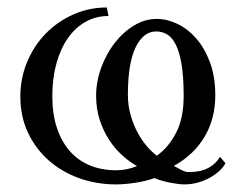

<svg xmlns="http://www.w3.org/2000/svg" viewBox="-20 -481 634 516"><path d="M323.7 -225.6Q323.7 -197.8 330.8 -172.6Q337.9 -147.5 348.9 -126.5Q359.9 -105.5 373.8 -89.1Q387.7 -72.8 401.4 -62.5Q432.6 -84.5 453.1 -123.8Q473.6 -163.1 473.6 -223.1Q473.6 -274.4 468 -307.9Q462.4 -341.3 452.4 -361.1Q442.4 -380.9 429 -388.7Q415.5 -396.5 399.9 -396.5Q365.2 -396.5 344.5 -353.8Q323.7 -311 323.7 -225.6ZM585.9 -42.5Q580.6 -31.7 569.3 -21.5Q558.1 -11.2 543.5 -3.2Q528.8 4.9 511.2 9.8Q493.7 14.6 475.1 14.6Q468.8 14.6 458.7 13.4Q448.7 12.2 437.5 10Q426.3 7.8 415 4.6Q403.8 1.5 395 -2.4Q384.8 1.5 371.8 4.6Q358.9 7.8 345 10Q331.1 12.2 317.1 13.4Q303.2 14.6 292 14.6Q239.3 14.6 192.6 -2.2Q146 -19 110.8 -50Q75.7 -81.1 55.2 -124.5Q34.7 -168 34.7 -220.7Q34.7 -271 53 -314.7Q71.3 -358.4 103 -390.9Q134.8 -423.3 177 -442.1Q219.2 -460.9 267.1 -460.9L271.5 -438Q237.8 -438 210 -422.4Q182.1 -406.7 162.4 -378.4Q142.6 -350.1 131.6 -310.3Q120.6 -270.5 120.6 -222.7Q120.6 -174.8 132.8 -137.9Q145 -101.1 167.2 -75.4Q189.5 -49.8 221.2 -36.6Q252.9 -23.4 292 -23.4Q321.3 -23.4 348.1 -34.7Q328.1 -45.9 308.6 -63.5Q289.1 -81.1 273.4 -105Q257.8 -128.9 248 -158.7Q238.3 -188.5 238.3 -223.6Q238.3 -261.2 251.7 -298.3Q265.1 -335.4 287.6 -364.7Q310.1 -394 339.6 -412.1Q369.1 -430.2 401.4 -430.2Q428.2 -430.2 456.3 -417Q484.4 -403.8 507.1 -377.9Q529.8 -352.1 544.2 -313.7Q558.6 -275.4 558.6 -225.1Q558.6 -162.1 529.8 -113.5Q501 -64.9 447.3 -35.2Q457 -29.8 467.3 -24.2Q477.5 -18.6 487.3 -18.6Q496.6 -18.6 507.6 -19.8Q518.6 -21 529.8 -25.1Q541 -29.3 551.8 -37.4Q562.5 -45.4 571.3 -59.6Z"/></svg>

Font: Doulos SIL Compact
Style: Regular
Weight: 400
Designer: Walt Agee, Victor Gaultney, Peter Martin, Debbi Hosken
Foundry: SIL International
Version: Version 4.110; 2011; Maintenance release ; LnSpcTght